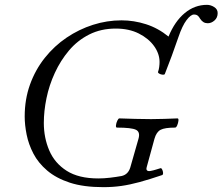

<svg xmlns="http://www.w3.org/2000/svg" viewBox="-20 -760 919 793"><path d="M407 13Q325 13 268.5 -5.5Q212 -24 175 -55.5Q138 -87 118 -125.5Q98 -164 90 -204Q82 -244 82 -279Q82 -350 104 -411Q126 -472 165 -521Q204 -570 255 -604.5Q306 -639 364 -657.5Q422 -676 482 -676Q533 -676 583 -660Q633 -644 676 -609Q702 -672 743 -706Q784 -740 835 -740Q850 -740 864.5 -731Q879 -722 879 -706Q879 -687 866 -675.5Q853 -664 838 -664Q828 -664 820.5 -668.5Q813 -673 807 -682Q802 -691 796.5 -695.5Q791 -700 781 -700Q768 -700 750.5 -677Q733 -654 717 -607Q704 -569 689.5 -529.5Q675 -490 661 -455Q660 -451 652 -451.5Q644 -452 637.5 -456Q631 -460 633 -464Q636 -472 637.5 -483Q639 -494 639 -504Q639 -538 616.5 -569.5Q594 -601 553.5 -621.5Q513 -642 458 -642Q397 -642 348.5 -617.5Q300 -593 265 -551.5Q230 -510 206.5 -459Q183 -408 172 -354.5Q161 -301 161 -252Q161 -191 183.5 -138.5Q206 -86 255.5 -54.5Q305 -23 386 -23Q409 -23 434.5 -26Q460 -29 482 -33Q509 -39 518 -68L552 -187Q560 -215 541.5 -224Q523 -233 463 -233Q458 -233 459 -242.5Q460 -252 464.5 -261.5Q469 -271 473 -271Q505 -270 538.5 -269Q572 -268 604 -268Q631 -268 658.5 -269Q686 -270 713 -271Q718 -271 717 -261.5Q716 -252 712 -242.5Q708 -233 703 -233Q661 -233 643.5 -224Q626 -215 618 -187L586 -70Q583 -60 587.5 -56Q592 -52 602 -54Q613 -56 624 -59.5Q635 -63 642 -65Q646 -67 649.5 -60.5Q653 -54 653.5 -46.5Q654 -39 650 -37Q597 -19 556.5 -8Q516 3 481 8Q446 13 407 13Z"/></svg>

Font: Junicode VF
Style: Italic
Weight: 400
Italic angle: -11°
Designer: Peter S. Baker
Version: Version 2.209